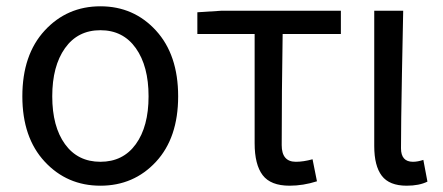

<svg xmlns="http://www.w3.org/2000/svg" viewBox="-20 -577 1409 610"><path d="M51 -271Q51 -403 122 -480Q193 -557 299 -557Q405 -557 475.5 -480Q546 -403 546 -271Q546 -139 475.5 -63Q405 13 299 13Q193 13 122 -63.5Q51 -140 51 -271ZM186.5 -119Q227 -63 299 -63Q371 -63 411.5 -119Q452 -175 452 -271Q452 -367 411.5 -424Q371 -481 299 -481Q227 -481 186.5 -424Q146 -367 146 -271Q146 -175 186.5 -119Z M900 13Q840 13 814.5 -20.5Q789 -54 789 -122V-469H607V-538L685 -543H1063V-469H878Q875 -284 875 -116Q875 -63 920 -63Q944 -63 973 -71L987 -1Q943 13 900 13Z M1272 13Q1217 13 1193 -18.5Q1169 -50 1169 -113V-543H1261Q1260 -502 1257 -342Q1254 -182 1254 -106Q1254 -63 1292 -63Q1307 -63 1325 -69L1338 0Q1312 13 1272 13Z"/></svg>

Font: Noto Sans SC
Style: Regular
Weight: 400
Designer: Ryoko NISHIZUKA  (kana, bopomofo & ideographs); Paul D. Hunt (Latin, Greek & Cyrillic); Sandoll Communications , Soo-you
Foundry: Adobe
Version: Version 2.002;hotconv 1.0.116;makeotfexe 2.5.65601